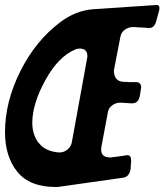

<svg xmlns="http://www.w3.org/2000/svg" viewBox="-44 -757 657 767"><path d="M326 -720 580 -737H584Q593 -735 593 -725Q593 -724 592.5 -721Q592 -718 592 -716L581 -676Q574 -645 552 -645L526 -647Q521 -647 509.5 -647.5Q498 -648 493 -649H489Q470 -649 455 -638.5Q440 -628 437 -610L411 -476Q411 -430 453 -430H462L467 -429H499Q520 -429 520 -407Q520 -404 519 -402L515 -376Q510 -344 483 -344L437 -347Q419 -347 404.5 -336.5Q390 -326 387 -309L361 -170Q361 -168 360.5 -164Q360 -160 360 -159Q360 -128 397 -128Q403 -128 405 -129Q427 -131 463 -137H466Q480 -137 480 -114Q478 -94 478 -83Q473 -50 447 -47L186 -10H178Q74 -10 25 -71Q-24 -132 -24 -229Q-24 -350 37 -472Q98 -594 195 -667Q256 -714 326 -720ZM190 -148H193Q212 -148 226 -160Q240 -172 243 -189L304 -524Q305 -527 305 -533Q305 -563 274 -563Q263 -563 256 -559Q189 -531 137 -436.5Q85 -342 85 -266Q85 -218 112 -184V-185Q136 -153 190 -148Z"/></svg>

Font: Bangerz Fix
Style: Regular
Weight: 400
Designer: vernon adams
Foundry: Vernon Adams
Version: Version 2.10;December 28, 2023;FontCreator 13.0.0.2683 64-bi